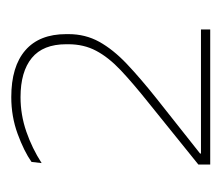

<svg xmlns="http://www.w3.org/2000/svg" viewBox="-46 -700 384 332"><g transform="rotate(-90 146.0 -534.0)"><path d="M261 -362.5H27.5V-383L133.5 -468.5Q168 -496 190.5 -517.2Q213 -538.5 224.2 -559.8Q235.5 -581 235.5 -608V-611.5Q235.5 -651.5 211.8 -671Q188 -690.5 144 -690.5Q113.5 -690.5 84.5 -680.5Q55.5 -670.5 30 -654L32 -671.5Q50.5 -684.5 80.5 -695.5Q110.5 -706.5 144 -706.5Q197 -706.5 225 -682.2Q253 -658 253 -611.5V-607.5Q253 -578.5 239.8 -554.5Q226.5 -530.5 201.8 -507Q177 -483.5 142.5 -456L46.5 -380V-373.5L39.5 -378.5H261Z"/></g></svg>

Font: Anek Kannada Thin
Style: Regular
Weight: 250
Version: Version 1.003